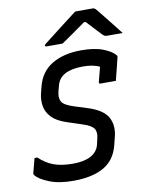

<svg xmlns="http://www.w3.org/2000/svg" viewBox="-102 -1019 870 1111"><g transform="rotate(-10 333.5 -463.5)"><path d="M412 -718Q492 -718 541 -698.5Q590 -679 609 -656Q616 -649 613 -641Q606 -611 597 -576Q588 -541 580 -509H490Q479 -509 482 -520Q487 -540 492.5 -560.5Q498 -581 504 -605Q468 -624 406 -624Q341 -624 301.5 -603.5Q262 -583 251 -539L243 -509Q233 -471 245.5 -447.5Q258 -424 316 -406L404 -378Q485 -350 509.5 -302Q534 -254 518 -191L506 -143Q485 -60 419 -21.5Q353 17 243 18Q157 19 98 -4.5Q39 -28 19 -55Q15 -60 17 -67Q25 -95 30 -116Q35 -137 39 -151H56Q93 -115 138.5 -97.5Q184 -80 254 -80Q319 -80 358.5 -101.5Q398 -123 408 -163L416 -197Q426 -235 412 -256.5Q398 -278 347 -294L259 -323Q201 -342 172.5 -372Q144 -402 138 -438Q132 -474 140 -509L151 -553Q173 -637 242 -677.5Q311 -718 412 -718ZM418 -945H520Q527 -945 532 -942Q537 -939 548 -925Q557 -914 577.5 -888.5Q598 -863 622 -832.5Q646 -802 667 -775H578Q566 -775 562 -777Q558 -779 551 -785Q539 -797 518.5 -819.5Q498 -842 467 -875H457Q412 -843 377 -818.5Q342 -794 314 -775H221Q210 -775 211 -782Q212 -786 217 -790Q222 -794 240 -808Q262 -825 295.5 -851Q329 -877 363 -903Q397 -929 418 -945Z"/></g></svg>

Font: Recursive Mn Lnr St Med
Style: Italic
Weight: 500
Italic angle: -15°
Monospace: yes
Version: Version 1.079;hotconv 1.0.112;makeotfexe 2.5.65598; ttfautoh